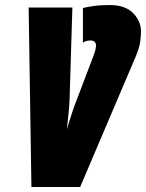

<svg xmlns="http://www.w3.org/2000/svg" viewBox="-20 -744 581 764"><path d="M105 0H299L520 -519Q535 -555 538 -578.5Q541 -602 541 -619Q541 -660 509.5 -692Q478 -724 416 -724Q380 -724 352 -720Q324 -716 310 -712V-574Q321 -583 340 -583Q362 -583 362 -562Q362 -548 352 -522L287 -351Q279 -332 267.5 -297.5Q256 -263 246 -229Q250 -268 253 -295Q256 -322 257 -353L268 -714H94Z"/></svg>

Font: Noto Sans Display Condensed Black
Style: Italic
Weight: 900
Width: 3
Italic angle: -192°
Designer: Monotype Design Team
Foundry: Monotype Imaging Inc.
Version: Version 1.900